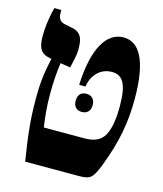

<svg xmlns="http://www.w3.org/2000/svg" viewBox="-100 -722 675 797"><g transform="rotate(15 237.5 -323.5)"><path d="M83 0H310C364 0 372 -8 397 -71C439 -180 455 -268 455 -368C455 -536 412 -604 345 -604C271 -604 223 -522 217 -366H244C251 -415 285 -453 335 -453C380 -453 403 -422 403 -323C403 -268 396 -226 381 -198C364 -168 336 -157 294 -157H121C114 -206 110 -246 110 -300C110 -341 113 -392 119 -433L162 -426C169 -459 176 -477 176 -511C176 -560 162 -581 123 -588L93 -594C78 -597 65 -608 65 -632V-647H35C22 -597 18 -554 18 -523C18 -474 30 -449 69 -442L78 -440C61 -369 58 -318 58 -264C58 -166 68 -95 83 0ZM220 -299C220 -272 235 -260 256 -260C277 -260 293 -272 293 -299C293 -326 277 -338 256 -338C235 -338 220 -326 220 -299Z"/></g></svg>

Font: Noto Serif Hebrew ExtraCondensed ExtraBold
Style: Regular
Weight: 800
Width: 2
Designer: Monotype Design Team
Foundry: Monotype Imaging Inc.
Version: Version 2.004